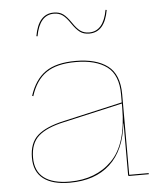

<svg xmlns="http://www.w3.org/2000/svg" viewBox="-54 -801 716 855"><g transform="rotate(-5 304.5 -373.5)"><path d="M577 -5V0H489Q485 0 485 -4V-235H484Q471 -116 404 -54.5Q337 7 224 7Q146 7 105.5 -24.5Q65 -56 65 -118Q65 -184 102.5 -217.5Q140 -251 221 -269L485 -329V-365Q485 -452 435.5 -489Q386 -526 296 -526Q211 -526 164 -493.5Q117 -461 95 -391L90 -393Q113 -464 161 -497.5Q209 -531 296 -531Q388 -531 439 -492.5Q490 -454 490 -365V-5ZM485 -304V-324L221 -264Q143 -247 106.5 -214.5Q70 -182 70 -118Q70 -58 109 -28Q148 2 224 2Q341 2 413 -70.5Q485 -143 485 -304ZM454 -745Q437 -647 368 -647Q343 -647 326.5 -659Q310 -671 291 -699Q273 -726 257 -737.5Q241 -749 218 -749Q154 -749 137 -655L132 -656Q149 -754 218 -754Q243 -754 259.5 -742Q276 -730 295 -702Q313 -675 329 -663.5Q345 -652 368 -652Q432 -652 449 -746Z"/></g></svg>

Font: Hepta Slab Hairline
Style: Regular
Weight: 400
Designer: Michael LaGattuta
Foundry: Michael LaGattuta
Version: Version 1.100; ttfautohint (v1.8) -l 8 -r 50 -G 200 -x 14 -D